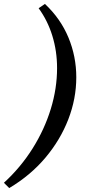

<svg xmlns="http://www.w3.org/2000/svg" viewBox="-119 -758 431 979"><path d="M110 -738Q190 -663 230 -566.5Q270 -470 270 -364Q270 -255 229.5 -150Q189 -45 113 45.5Q37 136 -72 201L-99 174Q-13 95 47.5 -1.5Q108 -98 140 -202.5Q172 -307 172 -411Q172 -497 148 -575Q124 -653 78 -716Z"/></svg>

Font: Piazzolla SC SemiBold
Style: Italic
Weight: 600
Italic angle: -11.3°
Designer: Juan Pablo del Peral
Foundry: Huerta Tipografica
Version: Version 1.330